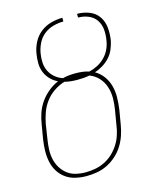

<svg xmlns="http://www.w3.org/2000/svg" viewBox="-112 -812 724 896"><g transform="rotate(-15 250.0 -363.5)"><path d="M195 8Q168 8 142 2Q116 -4 95.5 -18.5Q75 -33 61.5 -54.5Q48 -76 42.5 -101.5Q37 -127 37.5 -154Q38 -181 42 -208L54 -279Q58 -306 67 -332.5Q76 -359 92.5 -382.5Q109 -406 131.5 -424.5Q154 -443 180 -454Q160 -463 145 -478.5Q130 -494 121.5 -514Q113 -534 112.5 -557.5Q112 -581 116 -604Q120 -631 133.5 -657.5Q147 -684 170 -702Q193 -720 221 -727.5Q249 -735 276 -735V-717Q252 -717 227.5 -710.5Q203 -704 182.5 -688Q162 -672 150.5 -648.5Q139 -625 135 -601Q131 -578 132.5 -555.5Q134 -533 143.5 -514.5Q153 -496 169 -482.5Q185 -469 206 -462Q221 -466 236.5 -467.5Q252 -469 268 -469Q284 -469 301 -467Q318 -465 333 -460Q354 -465 373.5 -475Q393 -485 409 -501Q425 -517 434.5 -537Q444 -557 447 -577Q452 -604 450 -630Q448 -656 434.5 -676.5Q421 -697 397.5 -707Q374 -717 347 -717V-735Q378 -735 406 -724Q434 -713 450 -689.5Q466 -666 469 -635.5Q472 -605 467 -574Q463 -554 454.5 -533.5Q446 -513 431 -496.5Q416 -480 396.5 -468Q377 -456 357 -450Q381 -436 397 -414Q413 -392 420 -365.5Q427 -339 426.5 -310.5Q426 -282 422 -253L410 -182Q406 -157 397.5 -132Q389 -107 375 -84.5Q361 -62 340.5 -43.5Q320 -25 296 -13Q272 -1 246 3.5Q220 8 195 8ZM196 -10Q218 -10 242 -14.5Q266 -19 288 -30Q310 -41 328 -58Q346 -75 359 -95.5Q372 -116 379.5 -139Q387 -162 390 -185L402 -256Q407 -284 407 -312.5Q407 -341 398.5 -367Q390 -393 371.5 -413Q353 -433 328 -442Q313 -439 298.5 -438Q284 -437 269 -437Q254 -437 238.5 -438.5Q223 -440 208 -444Q181 -436 156.5 -419.5Q132 -403 114.5 -379.5Q97 -356 87.5 -329.5Q78 -303 73 -276L62 -205Q58 -181 57 -157Q56 -133 61 -110Q66 -87 78 -67.5Q90 -48 107.5 -34.5Q125 -21 148 -15.5Q171 -10 196 -10Z"/></g></svg>

Font: Iosevka Term Curly Th Obl
Style: Regular
Weight: 100
Italic angle: -9°
Designer: Belleve Invis
Foundry: Belleve Invis
Version: Version 32.3.0